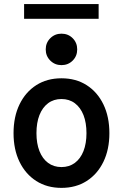

<svg xmlns="http://www.w3.org/2000/svg" viewBox="-20 -913 602 941"><path d="M281.2 7.8Q210.4 7.8 157.7 -25.9Q105 -59.6 75.7 -119.9Q46.4 -180.2 46.4 -260.3Q46.4 -340.8 75.7 -401.4Q105 -461.9 157.7 -495.6Q210.4 -529.3 281.2 -529.3Q352.1 -529.3 404.8 -495.6Q457.5 -461.9 486.8 -401.4Q516.1 -340.8 516.1 -260.3Q516.1 -180.2 486.8 -119.9Q457.5 -59.6 404.8 -25.9Q352.1 7.8 281.2 7.8ZM281.2 -94.2Q319.3 -94.2 346.9 -114.7Q374.5 -135.3 389.2 -172.6Q403.8 -210 403.8 -260.3Q403.8 -311.5 389.2 -348.9Q374.5 -386.2 346.9 -407Q319.3 -427.7 281.2 -427.7Q243.2 -427.7 215.6 -407Q188 -386.2 173.3 -348.9Q158.7 -311.5 158.7 -260.3Q158.7 -210 173.3 -172.6Q188 -135.3 215.6 -114.7Q243.2 -94.2 281.2 -94.2ZM281.2 -593.8Q249 -593.8 226.6 -616Q204.1 -638.2 204.1 -670.9Q204.1 -703.6 226.6 -725.8Q249 -748 281.2 -748Q314 -748 336.2 -725.8Q358.4 -703.6 358.4 -670.9Q358.4 -638.2 336.2 -616Q314 -593.8 281.2 -593.8ZM98.1 -820.8V-893.1H463.4V-820.8Z"/></svg>

Font: Reddit Mono SemiBold
Style: Regular
Weight: 600
Monospace: yes
Designer: Stephen Hutchings
Foundry: Reddit
Version: Version 1.014